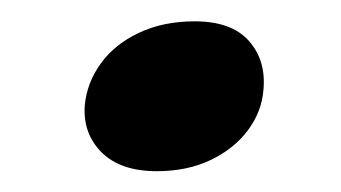

<svg xmlns="http://www.w3.org/2000/svg" viewBox="-20 -345 320 180"><path d="M127 -184.5Q93 -184.5 75.2 -202.2Q57.5 -220 59.5 -246.5Q61.5 -267.5 74.5 -285.5Q87.5 -303.5 110.2 -314.2Q133 -325 162.5 -325Q197 -325 213.2 -306.8Q229.5 -288.5 227 -261Q225.5 -240.5 212.5 -223Q199.5 -205.5 177.5 -195Q155.5 -184.5 127 -184.5Z"/></svg>

Font: Fraunces Medium
Style: Italic
Weight: 500
Italic angle: -16°
Version: Version 1.000;[b76b70a41]